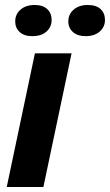

<svg xmlns="http://www.w3.org/2000/svg" viewBox="-20 -750 441 770"><path d="M7 0 120 -536H267L154 0ZM323 -605Q291 -605 272.5 -621.5Q254 -638 254 -664Q254 -693 275.5 -711.5Q297 -730 332 -730Q366 -730 383.5 -713.5Q401 -697 401 -670Q401 -642 380 -623.5Q359 -605 323 -605ZM109 -605Q77 -605 59 -621.5Q41 -638 41 -664Q41 -693 62.5 -711.5Q84 -730 119 -730Q152 -730 169.5 -713.5Q187 -697 187 -670Q187 -642 166.5 -623.5Q146 -605 109 -605Z"/></svg>

Font: Mona Sans ExtraLight
Style: Bold Italic
Weight: 700
Italic angle: -11.6951°
Version: Version 2.000